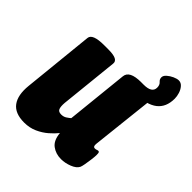

<svg xmlns="http://www.w3.org/2000/svg" viewBox="-183 -785 921 921"><g transform="rotate(45 277.0 -325.0)"><path d="M124 9Q61 9 34.5 -27Q8 -63 15 -131L52 -493Q55 -525 133 -525H161Q197 -525 212.5 -517Q228 -509 226 -493L195 -195Q193 -170 198 -157Q203 -144 222 -144Q238 -144 249.5 -151.5Q261 -159 269 -166L302 -483Q306 -525 384 -525H404Q480 -525 476 -483L441 -165Q438 -143 452 -143Q458 -143 463 -145Q468 -147 472 -147Q476 -147 478 -143.5Q480 -140 480 -127Q480 -117 477.5 -96.5Q475 -76 471.5 -57Q468 -38 465 -32Q456 -14 428 -3Q400 8 373 8Q337 8 311 -11.5Q285 -31 281 -77Q266 -58 243 -38Q220 -18 190 -4.5Q160 9 124 9ZM405 -467 378 -525H401Q457 -525 457 -561Q457 -579 446.5 -588Q436 -597 436 -610Q436 -622 448.5 -633Q461 -644 477.5 -651.5Q494 -659 506 -659Q521 -659 532 -646.5Q543 -634 548.5 -616.5Q554 -599 554 -583Q554 -467 405 -467Z"/></g></svg>

Font: Asap Condensed Condensed Black
Style: Italic
Weight: 900
Width: 3
Italic angle: -6°
Designer: Pablo Cosgaya
Foundry: Omnibus-Type
Version: Version 3.001; ttfautohint (v1.8.4.7-5d5b)